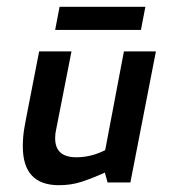

<svg xmlns="http://www.w3.org/2000/svg" viewBox="-20 -535 508 564"><path d="M47 0ZM363 1 438 -384H344L289 -94Q248 -73 204 -73Q142 -73 142 -129Q142 -143 145 -155L190 -384H95L57 -189Q56 -185 51.5 -159Q47 -133 47 -105Q47 9 153 9Q188 9 218 -0.5Q248 -10 288 -28L296 1ZM142 -447H394L407 -515H155Z"/></svg>

Font: Cambay Devanagari
Style: Bold Italic
Weight: 700
Designer: Pooja Saxena
Foundry: Pooja Saxena
Version: Version 1.005;PS 001.005;hotconv 1.0.70;makeotf.lib2.5.58329